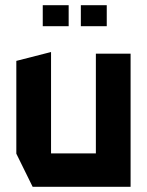

<svg xmlns="http://www.w3.org/2000/svg" viewBox="-20 -721 567 741"><path d="M350 0V-514H484V0H351ZM106 0 43 -128V-129H350V0ZM43 -129V-486L176 -520H177V-129ZM292 -620V-701H392V-620ZM145 -620V-701H245V-620Z"/></svg>

Font: Foldit SemiBold
Style: Regular
Weight: 600
Version: Version 1.003